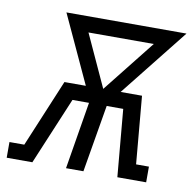

<svg xmlns="http://www.w3.org/2000/svg" viewBox="-110 -596 675 663"><g transform="rotate(10 227.5 -265.0)"><path d="M-45 0V-55H7L106 -292H181L71 -530H492L303 -292H378L399 -55H444V0H343L322 -236H264L224 0H163L202 -236H144L45 0ZM242 -292 387 -475H158Z"/></g></svg>

Font: Iosevka Curly Slab LtObl
Style: Regular
Weight: 300
Italic angle: -9°
Monospace: yes
Designer: Belleve Invis
Foundry: Belleve Invis
Version: Version 11.0.0; ttfautohint (v1.8.3)